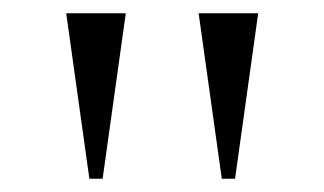

<svg xmlns="http://www.w3.org/2000/svg" viewBox="-20 -760 490 290"><path d="M115 -490 80 -740H170L135 -490ZM315 -490 280 -740H370L335 -490Z"/></svg>

Font: Spectral
Style: Regular
Weight: 400
Designer: Jean-Baptiste Levee
Foundry: Production Type
Version: Version 1.002